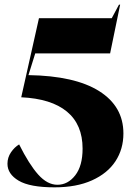

<svg xmlns="http://www.w3.org/2000/svg" viewBox="-20 -790 570 823"><path d="M12 -88Q12 -115 27 -137Q42 -159 62 -171Q105 -85 144 -41.5Q183 2 226 2Q271 2 302.5 -38.5Q334 -79 334 -153Q334 -256 267 -311.5Q200 -367 71 -373L147 -712H459L490 -770H495L452 -561H131L102 -468Q301 -465 405 -399.5Q509 -334 509 -218Q509 -151 475 -99Q441 -47 374.5 -17Q308 13 214 13Q108 13 60 -15.5Q12 -44 12 -88Z"/></svg>

Font: Nyght Serif Bold
Style: Regular
Weight: 700
Designer: Maksym Kobuzan
Version: Version 0.410